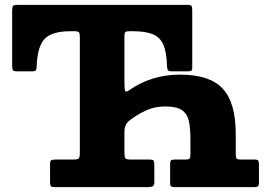

<svg xmlns="http://www.w3.org/2000/svg" viewBox="-20 -770 1093 790"><path d="M186 -20.5V-96Q186 -108 190.8 -110.8Q195.5 -113.5 207 -113.5H281.5Q299.5 -113.5 304 -118Q308.5 -122.5 308.5 -141V-619Q308.5 -633 304.5 -637.2Q300.5 -641.5 286.5 -641.5H270Q193.5 -641.5 163.5 -609.8Q133.5 -578 131 -497Q130.5 -485.5 127.8 -481Q125 -476.5 112 -476.5H47Q34 -476.5 32 -483.8Q30 -491 30 -502V-723.5Q30 -741 33.5 -745.5Q37 -750 54 -750H750Q764.5 -750 767.8 -745.8Q771 -741.5 771 -726.5V-492Q771 -481.5 767 -479Q763 -476.5 752 -476.5H686.5Q673 -476.5 670.2 -482.2Q667.5 -488 667 -500Q665.5 -555 652.2 -585.8Q639 -616.5 609 -629Q579 -641.5 527 -641.5H511Q498 -641.5 495 -637.5Q492 -633.5 492 -620V-431.5Q492 -403 495 -396Q498 -389 513.5 -400Q554 -429 606.8 -446Q659.5 -463 720.5 -463Q842.5 -463 896.2 -405.5Q950 -348 950 -218V-133Q950 -121 954 -117.2Q958 -113.5 969.5 -113.5H1028Q1040.5 -113.5 1043 -108.5Q1045.5 -103.5 1045.5 -90.5V-19Q1045.5 -7 1041 -3.5Q1036.5 0 1025.5 0H700Q690 0 685 -2.5Q680 -5 680 -16V-94.5Q680 -106.5 683.5 -110Q687 -113.5 698.5 -113.5H744Q756.5 -113.5 760 -117.5Q763.5 -121.5 763.5 -135V-199.5Q763.5 -243.5 756.8 -273Q750 -302.5 728 -317.2Q706 -332 660 -332Q617.5 -332 582.8 -316.5Q548 -301 515 -276Q504 -268 498 -256.8Q492 -245.5 492 -225V-142Q492 -123 496.2 -118.2Q500.5 -113.5 519 -113.5H594Q609 -113.5 612 -109Q615 -104.5 615 -89V-21Q615 -6 607.2 -3Q599.5 0 586 0H209Q194 0 190 -3.2Q186 -6.5 186 -20.5Z"/></svg>

Font: Besley* Heavy
Style: Regular
Weight: 800
Designer: Owen Earl
Foundry: indestructible type*
Version: Version 3.000; ttfautohint (v1.8.3)